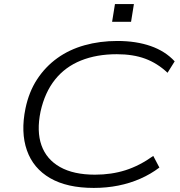

<svg xmlns="http://www.w3.org/2000/svg" viewBox="-20 -914 885 942"><path d="M440 8Q309 8 226 -40Q143 -88 112 -176.5Q81 -265 105 -382Q122 -464 162.5 -525.5Q203 -587 261.5 -629Q320 -671 395 -692Q470 -713 556 -713Q648 -713 719.5 -688Q791 -663 837 -613L802 -557Q752 -604 692.5 -626Q633 -648 553 -648Q454 -648 377 -617Q300 -586 250 -523.5Q200 -461 179 -367Q159 -270 183.5 -201Q208 -132 274.5 -94.5Q341 -57 446 -57Q527 -57 596 -79Q665 -101 732 -149L762 -92Q720 -60 669 -37.5Q618 -15 560.5 -3.5Q503 8 440 8ZM530 -807 544 -894H637L623 -807Z"/></svg>

Font: Nunito Sans 10pt Expanded Light
Style: Italic
Weight: 300
Width: 7
Italic angle: -9°
Designer: Vernon Adams
Foundry: Vernon Adams
Version: Version 3.101;gftools[0.9.27]